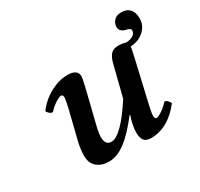

<svg xmlns="http://www.w3.org/2000/svg" viewBox="-127 -729 936 898"><g transform="rotate(-30 341.5 -280.0)"><path d="M418.9 -132.8 416 -133.8Q359.4 -60.5 314 -26.9Q268.6 6.8 225.1 6.8Q186.5 6.8 161.4 -13.7Q136.2 -34.2 136.2 -75.2Q136.2 -108.4 146 -149.9L185.1 -308.1Q193.8 -346.7 193.8 -357.9Q193.8 -373 183.1 -373Q174.3 -373 152.3 -359.4Q130.4 -345.7 112.8 -325.2Q103 -325.2 94.7 -332.3Q86.4 -339.4 84 -347.2Q117.7 -391.6 164.8 -416.7Q211.9 -441.9 257.8 -441.9Q312 -441.9 312 -402.8Q312 -395.5 303.2 -356L253.9 -155.8Q248 -129.9 248 -112.8Q248 -67.9 280.8 -67.9Q333 -67.9 428.2 -214.8L470.2 -381.8Q477.1 -410.6 491 -426.3Q504.9 -441.9 533.2 -441.9Q552.7 -441.9 565.9 -437Q567.9 -436 573.2 -436Q593.8 -436 609.4 -445.6Q625 -455.1 625 -471.2Q625 -478.5 616.2 -482.7Q607.4 -486.8 596.9 -489Q586.4 -491.2 577.6 -499.3Q568.8 -507.3 568.8 -521Q568.8 -539.6 582 -554.7Q595.2 -569.8 623 -569.8Q651.9 -569.8 667.5 -552.2Q683.1 -534.7 683.1 -502.9Q683.1 -464.4 654.3 -438Q625.5 -411.6 581.1 -409.2Q580.6 -401.9 576.2 -381.6Q571.8 -361.3 570.8 -356.9L517.1 -125Q508.8 -84.5 508.8 -76.2Q508.8 -59.1 519 -59.1Q528.3 -59.1 549.1 -72.5Q569.8 -85.9 587.9 -106.9Q597.7 -106.9 605 -99.1Q612.3 -91.3 615.2 -83Q543 9.8 450.2 9.8Q423.3 9.8 412.6 -4.9Q401.9 -19.5 401.9 -45.9Q401.9 -84.5 418.9 -132.8Z"/></g></svg>

Font: Common Serif SemiBold
Style: Italic
Weight: 600
Italic angle: -12°
Designer: Philipp H. Poll, Khaled Hosny
Foundry: Stefan Peev, Context Ltd.
Version: Version 1.026